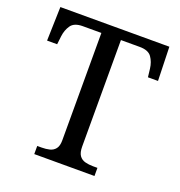

<svg xmlns="http://www.w3.org/2000/svg" viewBox="-129 -823 872 932"><g transform="rotate(20 306.5 -357.0)"><path d="M150 0V-42H173Q195 -42 213.5 -46.5Q232 -51 243.5 -65.5Q255 -80 255 -109V-664H159Q115 -664 98 -639.5Q81 -615 77 -582L72 -539H20L25 -714H588L593 -539H541L536 -582Q532 -615 515 -639.5Q498 -664 453 -664H356V-114Q356 -83 367 -67.5Q378 -52 397 -47Q416 -42 438 -42H461V0Z"/></g></svg>

Font: Noto Serif Lao
Style: Regular
Weight: 400
Designer: Monotype Design Team
Foundry: Monotype Imaging Inc.
Version: Version 2.003